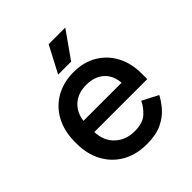

<svg xmlns="http://www.w3.org/2000/svg" viewBox="-194 -827 972 972"><g transform="rotate(-45 292.0 -341.0)"><path d="M302 14Q227 14 171 -17.5Q115 -49 83.5 -106.5Q52 -164 52 -240V-252Q52 -329 83 -386.5Q114 -444 169.5 -475.5Q225 -507 298 -507Q369 -507 422.5 -475.5Q476 -444 506 -388Q536 -332 536 -257V-218H157Q159 -153 200.5 -114.5Q242 -76 304 -76Q362 -76 391.5 -102Q421 -128 437 -162L522 -118Q508 -90 481.5 -59Q455 -28 412 -7Q369 14 302 14ZM158 -297H431Q427 -353 391 -384.5Q355 -416 297 -416Q239 -416 202.5 -384.5Q166 -353 158 -297ZM233 -553 308 -696H427L326 -553Z"/></g></svg>

Font: Space Grotesk Light Medium
Style: Regular
Weight: 500
Version: Version 2.000